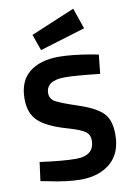

<svg xmlns="http://www.w3.org/2000/svg" viewBox="-102 -1008 748 1083"><g transform="rotate(-10 272.0 -466.5)"><path d="M144 -838.9 396 -944.8 437 -825.2 176.8 -746.1ZM283.2 -571.8Q174.3 -571.8 173.8 -500Q173.8 -467.8 201.2 -451.2Q228.5 -434.6 327.6 -401.9Q426.8 -369.1 466.8 -329.1Q506.8 -289.1 506.8 -205.1Q506.8 -98.1 441.9 -43Q377 12.2 272 12.2Q193.8 12.2 81.1 -12.2L44.9 -19L59.1 -126Q192.9 -107.9 264.2 -107.9Q370.1 -107.9 370.1 -195.8Q370.1 -228 345.7 -246.1Q321.3 -264.2 248 -285.2Q131.8 -318.4 84.5 -363.3Q37.1 -408.2 37.1 -490.2Q37.1 -592.3 99.1 -642.1Q161.1 -691.9 269 -691.9Q343.3 -691.9 457 -671.9L493.2 -665L481.9 -556.2Q341.3 -571.8 283.2 -571.8Z"/></g></svg>

Font: TitilliumWeb-Bold
Style: Bold
Weight: 700
Version: Version 1.001;PS 57.000;hotconv 1.0.70;makeotf.lib2.5.55311